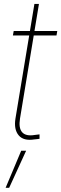

<svg xmlns="http://www.w3.org/2000/svg" viewBox="-20 -689 304 951"><path d="M263.7 -535.6 259.8 -513.2H43.9L47.9 -535.6ZM150.4 -669.4H172.9L79.1 -102.1Q71.3 -54.7 89.8 -33.9Q108.4 -13.2 151.9 -20.5Q157.7 -21 163.8 -22Q169.9 -22.9 175.8 -23.4V-1.5Q169.4 -0.5 163.1 0.2Q156.7 1 150.4 1.5Q96.7 10.3 72.3 -19Q47.9 -48.3 56.6 -102.1ZM7.8 241.2 85 57.6H109.4L25.4 241.2Z"/></svg>

Font: Inter 20pt Thin
Style: Italic
Weight: 250
Italic angle: -9.3988°
Version: Version 4.001;git-66647c0bb